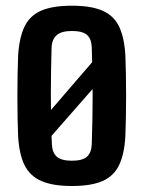

<svg xmlns="http://www.w3.org/2000/svg" viewBox="-20 -628 491 657"><path d="M75 -159.5 361.5 -492 403 -444.5 83 -79.5ZM226 8.5Q161 8.5 121.8 -8.5Q82.5 -25.5 64 -63Q45.5 -100.5 42 -162Q41 -187 40.2 -222.2Q39.5 -257.5 39.5 -297Q39.5 -336.5 40.2 -373.5Q41 -410.5 42 -438.5Q46 -500.5 64.5 -538Q83 -575.5 122 -592Q161 -608.5 226 -608.5Q292.5 -608.5 331.2 -591.2Q370 -574 387.8 -536.5Q405.5 -499 409 -438.5Q410 -412 410.8 -376.2Q411.5 -340.5 411.5 -301.8Q411.5 -263 410.8 -226.5Q410 -190 409 -162Q405.5 -100.5 387.5 -63Q369.5 -25.5 330.8 -8.5Q292 8.5 226 8.5ZM226 -78Q263 -78 278 -92.2Q293 -106.5 294 -134.5Q295.5 -179.5 296.2 -220.8Q297 -262 297 -301.8Q297 -341.5 296.2 -382Q295.5 -422.5 294 -466Q293 -495 277.8 -508.5Q262.5 -522 226 -522Q190 -522 173.8 -507.5Q157.5 -493 156.5 -465Q155.5 -430 154.8 -390Q154 -350 154 -307.5Q154 -265 154.8 -221.8Q155.5 -178.5 157.5 -135.5Q158.5 -106 174.2 -92Q190 -78 226 -78Z"/></svg>

Font: Big Shoulders Text Thin
Style: Bold
Weight: 700
Version: Version 2.002